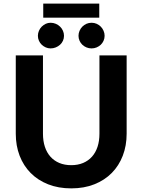

<svg xmlns="http://www.w3.org/2000/svg" viewBox="-20 -1031 786 1059"><path d="M373 -120Q409.5 -120 438.5 -132.2Q467.5 -144.5 487.5 -167Q507.5 -189.5 518 -221.5Q528.5 -253.5 528.5 -293.5V-725.5H678.5V-293.5Q678.5 -227.5 657.2 -172.2Q636 -117 596.5 -77Q557 -37 500.5 -14.5Q444 8 373 8Q302 8 245.2 -14.5Q188.5 -37 149 -77Q109.5 -117 88.2 -172.2Q67 -227.5 67 -293.5V-725.5H217V-293.5Q217 -253.5 227.5 -221.5Q238 -189.5 258 -167Q278 -144.5 307 -132.2Q336 -120 373 -120ZM218.5 -1011H527.5V-933.5H218.5ZM333 -833.5Q333 -819 327.2 -806.2Q321.5 -793.5 311.2 -784.2Q301 -775 287.5 -769.5Q274 -764 259 -764Q245 -764 232.5 -769.5Q220 -775 210.2 -784.2Q200.5 -793.5 194.8 -806.2Q189 -819 189 -833.5Q189 -848 194.8 -861.2Q200.5 -874.5 210.2 -884.2Q220 -894 232.5 -899.8Q245 -905.5 259 -905.5Q274 -905.5 287.5 -899.8Q301 -894 311.2 -884.2Q321.5 -874.5 327.2 -861.2Q333 -848 333 -833.5ZM557 -833.5Q557 -819 551.2 -806.2Q545.5 -793.5 535.8 -784.2Q526 -775 513 -769.5Q500 -764 485 -764Q470 -764 457 -769.5Q444 -775 434.2 -784.2Q424.5 -793.5 418.8 -806.2Q413 -819 413 -833.5Q413 -848 418.8 -861.2Q424.5 -874.5 434.2 -884.2Q444 -894 457 -899.8Q470 -905.5 485 -905.5Q500 -905.5 513 -899.8Q526 -894 535.8 -884.2Q545.5 -874.5 551.2 -861.2Q557 -848 557 -833.5Z"/></svg>

Font: Lato 2
Style: Regular
Weight: 800
Designer: Lukasz Dziedzic with Adam Twardoch and Botio Nikoltchev
Foundry: tyPoland Lukasz Dziedzic
Version: Version 2.015; 2015-08-06; http://www.latofonts.com/